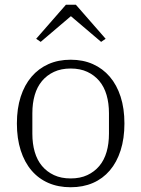

<svg xmlns="http://www.w3.org/2000/svg" viewBox="-20 -775 594 807"><path d="M277 -25Q317 -25 347 -39Q377 -53 397.5 -77.5Q418 -102 428 -136.5Q438 -171 438 -213V-299Q438 -341 428 -375.5Q418 -410 397.5 -434.5Q377 -459 347 -473Q317 -487 277 -487Q237 -487 207 -473Q177 -459 156.5 -434.5Q136 -410 126 -375.5Q116 -341 116 -299V-213Q116 -171 126 -136.5Q136 -102 156.5 -77.5Q177 -53 207 -39Q237 -25 277 -25ZM277 12Q225 12 183.5 -6Q142 -24 112.5 -58.5Q83 -93 67 -143Q51 -193 51 -256Q51 -319 67 -368.5Q83 -418 112.5 -452.5Q142 -487 183.5 -505.5Q225 -524 277 -524Q329 -524 370.5 -505.5Q412 -487 441.5 -452.5Q471 -418 487 -368.5Q503 -319 503 -256Q503 -193 487 -143Q471 -93 441.5 -58.5Q412 -24 370.5 -6Q329 12 277 12ZM132 -612 257 -755H299L424 -612L405 -599L278 -707L151 -599Z"/></svg>

Font: IBM Plex Serif Light
Style: Regular
Weight: 300
Designer: Mike Abbink, Paul van der Laan, Pieter van Rosmalen
Foundry: Bold Monday
Version: Version 3.001